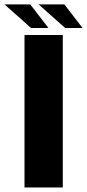

<svg xmlns="http://www.w3.org/2000/svg" viewBox="-44 -830 386 850"><path d="M64.5 0H234V-675H64.5ZM244.5 -706H321.5L241 -810.5H127ZM93.5 -706H170.5L90 -810.5H-24Z"/></svg>

Font: Anybody UltraCondensed Thin
Style: Bold
Weight: 700
Version: Version 1.111